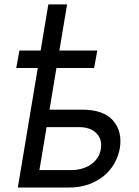

<svg xmlns="http://www.w3.org/2000/svg" viewBox="-20 -838 622 858"><path d="M52.6 -534.1 66.8 -612.2H161.6L196 -818.2H279.8L245.4 -612.2H414.8L400.6 -534.1H232.2L201.3 -348H346.6Q442.8 -348 485.1 -299.4Q527.3 -250.7 515.6 -176.1Q509.2 -139.6 490.9 -107.4Q472.7 -75.3 443.5 -51.5Q414.4 -27.7 375.4 -13.8Q336.3 0 288.4 0H59.7L148.8 -534.1ZM156.2 -78.1H301.1Q323.2 -78.1 344.6 -84Q366.1 -89.8 384.1 -101.6Q402 -113.3 414.4 -130.9Q426.8 -148.4 430.4 -171.9Q437.9 -215.6 410.5 -242.9Q383.5 -269.9 333.8 -269.9H188.2Z"/></svg>

Font: Inter P
Style: Italic
Weight: 400
Italic angle: -9.40001°
Designer: Rasmus Andersson
Foundry: rsms
Version: Version 3.018;git-588b23468